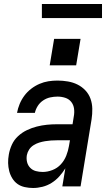

<svg xmlns="http://www.w3.org/2000/svg" viewBox="-20 -930 540 958"><path d="M145 8Q124 8 103.5 3.5Q83 -1 67.5 -12Q52 -23 41.5 -40Q31 -57 26 -76.5Q21 -96 20.5 -116.5Q20 -137 24 -159Q28 -183 39 -207.5Q50 -232 70 -250.5Q90 -269 114 -280.5Q138 -292 163.5 -298.5Q189 -305 214 -307.5Q239 -310 264 -310H342L348 -348Q352 -368 349.5 -387.5Q347 -407 335.5 -421.5Q324 -436 305.5 -442Q287 -448 267 -448Q249 -448 230.5 -444Q212 -440 195.5 -429Q179 -418 168.5 -401.5Q158 -385 154 -367H65Q69 -389 78 -411Q87 -433 101.5 -452.5Q116 -472 135.5 -487Q155 -502 177 -511.5Q199 -521 221.5 -524.5Q244 -528 267 -528Q293 -528 319 -523.5Q345 -519 367 -508Q389 -497 406 -479Q423 -461 431.5 -437.5Q440 -414 440.5 -387.5Q441 -361 437 -335L382 0H291L306 -90Q293 -69 276 -50Q259 -31 237.5 -17.5Q216 -4 192 2Q168 8 145 8ZM193 -72Q217 -72 241.5 -81.5Q266 -91 283.5 -110Q301 -129 310.5 -153Q320 -177 324 -201L329 -230H264Q249 -230 234.5 -229Q220 -228 205 -225.5Q190 -223 175.5 -218.5Q161 -214 147.5 -205.5Q134 -197 125.5 -184Q117 -171 114 -156Q111 -138 115 -121.5Q119 -105 130.5 -93Q142 -81 158.5 -76.5Q175 -72 193 -72ZM228 -604 250 -736H382L360 -604ZM489 -840H189V-910H489Z"/></svg>

Font: Iosevka SS04 Medium Oblique
Style: Regular
Weight: 500
Italic angle: -9°
Monospace: yes
Designer: Belleve Invis
Foundry: Belleve Invis
Version: Version 19.0.0; ttfautohint (v1.8.4)